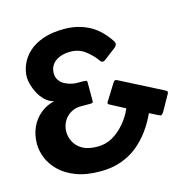

<svg xmlns="http://www.w3.org/2000/svg" viewBox="-101 -781 913 896"><g transform="rotate(-15 355.5 -333.0)"><path d="M278 10Q209 10 160.5 -8.5Q112 -27 81.5 -57Q51 -87 37 -122Q23 -157 23 -190Q23 -234 39.5 -270Q56 -306 85.5 -330Q115 -354 152 -362Q127 -369 109.5 -386Q92 -403 80.5 -425Q69 -447 63.5 -468Q58 -489 58 -503Q58 -533 71 -564Q84 -595 111.5 -620.5Q139 -646 182 -661Q225 -676 284 -676Q346 -676 398.5 -650.5Q451 -625 492 -565Q502 -551 498.5 -543Q495 -535 490 -531L430 -485Q416 -477 408 -489Q388 -518 357 -542Q326 -566 285 -566Q255 -566 232 -556.5Q209 -547 196.5 -529.5Q184 -512 184 -487Q184 -469 194 -454.5Q204 -440 220.5 -431.5Q237 -423 257 -419Q262 -418 269.5 -417.5Q277 -417 284.5 -417Q292 -417 296 -417Q314 -417 320 -416Q326 -415 326 -407V-319Q326 -309 322 -308Q318 -307 312 -307H264Q239 -307 217 -294Q195 -281 182.5 -258.5Q170 -236 170 -210Q170 -184 182.5 -160Q195 -136 222 -120.5Q249 -105 295 -105Q334 -105 367 -124Q400 -143 427 -175Q454 -207 469 -243L397 -281Q393 -282 391 -286Q389 -290 395 -298L441 -372Q447 -382 451.5 -383Q456 -384 462 -381L669 -275Q676 -271 676 -266Q676 -261 672 -256L630 -181Q624 -173 620 -170.5Q616 -168 607 -173L565 -194Q547 -154 520.5 -117Q494 -80 459.5 -51.5Q425 -23 379.5 -6.5Q334 10 278 10Z"/></g></svg>

Font: Glory Thin
Style: Bold
Weight: 700
Version: Version 1.011